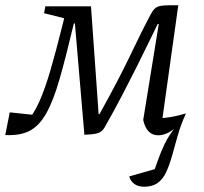

<svg xmlns="http://www.w3.org/2000/svg" viewBox="-56 -508 772 728"><path d="M490 200Q468 200 453.5 189.5Q439 179 434 161L556 126L523 153Q533 128 543 99Q553 70 568 38.5Q583 7 609 -26L619 -32Q580 5 544 5Q500 5 487 -53L546 -417H542Q529 -391 509 -349.5Q489 -308 463 -256Q437 -204 407 -146.5Q377 -89 344 -31Q337 -17 328 -10Q319 -3 304 -0.5Q289 2 264 3L228 -419H224Q194 -292 170 -208.5Q146 -125 119 -77.5Q92 -30 55.5 -11.5Q19 7 -36 4L-19 -82L85 -71L41 -41Q71 -73 93 -122.5Q115 -172 135.5 -242.5Q156 -313 180 -409L194 -466L210 -433L111 -458L116 -484H289L318 -75H321Q393 -204 439.5 -301.5Q486 -399 515 -453Q523 -468 531 -475.5Q539 -483 552 -485.5Q565 -488 586 -488H620L555 -24L539 -59Q566 -60 593 -64.5Q620 -69 649 -78Q629 -34 617.5 7.5Q606 49 596 84Q586 119 574 145Q562 171 542 185.5Q522 200 490 200Z"/></svg>

Font: Piazzolla 24pt
Style: Italic
Weight: 400
Italic angle: -11.3°
Designer: Juan Pablo del Peral
Foundry: Huerta Tipografica
Version: Version 2.005